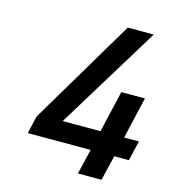

<svg xmlns="http://www.w3.org/2000/svg" viewBox="-104 -778 775 864"><g transform="rotate(15 283.0 -346.0)"><path d="M448 0 476 -117H544L566 -210H497L542 -404H432L387 -210H211L506 -692H385L92 -199L73 -117H366L338 0Z"/></g></svg>

Font: RazerF5 SemiBold
Style: Italic
Weight: 600
Foundry: Razer Inc.
Version: Version 2